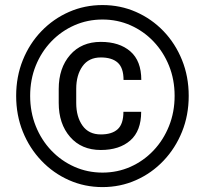

<svg xmlns="http://www.w3.org/2000/svg" viewBox="-20 -741 826 771"><path d="M44.9 -356Q44.9 -433.6 71.8 -500Q98.6 -566.4 146.5 -616Q194.3 -665.5 257.1 -693.1Q319.8 -720.7 391.6 -720.7Q463.4 -720.7 526.1 -693.1Q588.9 -665.5 636.5 -616Q684.1 -566.4 710.9 -500Q737.8 -433.6 737.8 -356Q737.8 -278.3 710.9 -211.9Q684.1 -145.5 636.5 -95.5Q588.9 -45.4 526.1 -17.6Q463.4 10.3 391.6 10.3Q319.8 10.3 257.1 -17.6Q194.3 -45.4 146.5 -95.5Q98.6 -145.5 71.8 -211.9Q44.9 -278.3 44.9 -356ZM101.1 -356Q101.1 -291 123.5 -234.9Q146 -178.7 186 -136.7Q226.1 -94.7 278.8 -71.3Q331.5 -47.9 391.6 -47.9Q451.7 -47.9 504.2 -71.3Q556.6 -94.7 596.4 -136.7Q636.2 -178.7 658.7 -234.9Q681.2 -291 681.2 -356Q681.2 -421.4 658.7 -477.1Q636.2 -532.7 596.4 -574.5Q556.6 -616.2 504.2 -639.4Q451.7 -662.6 391.6 -662.6Q331.5 -662.6 278.8 -639.4Q226.1 -616.2 186 -574.5Q146 -532.7 123.5 -477.1Q101.1 -421.4 101.1 -356ZM475.6 -292H546.9Q546.9 -215.3 503.2 -177Q459.5 -138.7 384.8 -138.7Q307.1 -138.7 261.5 -191.2Q215.8 -243.7 215.8 -327.6V-383.8Q215.8 -467.8 261.5 -520.3Q307.1 -572.8 384.8 -572.8Q459.5 -572.8 503.4 -534.7Q547.4 -496.6 547.4 -419.9H476.1Q476.1 -468.3 452.9 -489.3Q429.7 -510.3 384.8 -510.3Q336.4 -510.3 311.3 -474.9Q286.1 -439.5 286.1 -384.3V-327.6Q286.1 -272 311.3 -236.6Q336.4 -201.2 384.8 -201.2Q429.7 -201.2 452.6 -222.2Q475.6 -243.2 475.6 -292Z"/></svg>

Font: Vazirmatn RD
Style: Regular
Weight: 400
Designer: Saber Rastikerdar
Foundry: Saber Rastikerdar
Version: Version 32.102